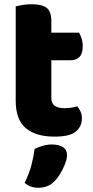

<svg xmlns="http://www.w3.org/2000/svg" viewBox="-20 -629 437 905"><path d="M237 15Q149 15 101.5 -25Q54 -65 54 -155V-599Q65 -602 85.5 -605.5Q106 -609 129 -609Q178 -609 200 -592Q222 -575 222 -529V-475H353Q359 -464 364.5 -447.5Q370 -431 370 -411Q370 -376 354.5 -360.5Q339 -345 313 -345H222V-167Q222 -141 238.5 -130Q255 -119 285 -119Q300 -119 316 -121.5Q332 -124 344 -128Q353 -117 359.5 -103.5Q366 -90 366 -71Q366 -33 337.5 -9Q309 15 237 15ZM239 223Q222 241 202.5 248.5Q183 256 160 256Q122 256 96 233Q117 191 127.5 151.5Q138 112 143 73Q159 65 180.5 58.5Q202 52 224 52Q256 52 276 64Q296 76 296 104Q296 116 290.5 132.5Q285 149 277 165.5Q269 182 259 197.5Q249 213 239 223Z"/></svg>

Font: Baloo 2 ExtraBold
Style: Regular
Weight: 800
Designer: Sarang Kulkarni and Ek Type
Foundry: Ek Type
Version: Version 1.640;hotconv 1.0.111;makeotfexe 2.5.65597; ttfautoh